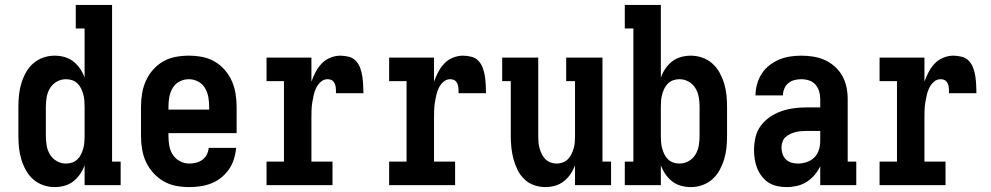

<svg xmlns="http://www.w3.org/2000/svg" viewBox="-20 -755 4040 783"><path d="M203 8Q179 8 156 0Q133 -8 115 -24Q97 -40 85.5 -61Q74 -82 67 -105Q60 -128 57.5 -152Q55 -176 55 -200V-320Q55 -344 57.5 -368Q60 -392 67 -415Q74 -438 85.5 -459Q97 -480 115 -496Q133 -512 156 -520Q179 -528 203 -528Q223 -528 243 -522.5Q263 -517 279 -504.5Q295 -492 306.5 -475Q318 -458 325 -439V-639H289V-735H437V-96H472V0H325V-81Q318 -62 306.5 -45Q295 -28 279 -15.5Q263 -3 243 2.5Q223 8 203 8ZM249 -88Q262 -88 274 -92Q286 -96 295.5 -105Q305 -114 310.5 -125.5Q316 -137 319.5 -149.5Q323 -162 324 -174.5Q325 -187 325 -200V-320Q325 -333 324 -345.5Q323 -358 319.5 -370.5Q316 -383 310.5 -394.5Q305 -406 295.5 -415Q286 -424 274 -428Q262 -432 249 -432Q229 -432 211.5 -422Q194 -412 184 -395.5Q174 -379 170.5 -359.5Q167 -340 167 -320V-200Q167 -180 170.5 -160.5Q174 -141 184 -124.5Q194 -108 211.5 -98Q229 -88 249 -88Z M752 8Q725 8 698 3Q671 -2 647.5 -15.5Q624 -29 605.5 -49.5Q587 -70 575.5 -94.5Q564 -119 559.5 -146Q555 -173 555 -200V-320Q555 -347 559.5 -374Q564 -401 575 -425.5Q586 -450 604 -470.5Q622 -491 645.5 -504.5Q669 -518 696 -523Q723 -528 750 -528Q777 -528 804 -523Q831 -518 854.5 -504.5Q878 -491 896 -470.5Q914 -450 925 -425.5Q936 -401 940.5 -374Q945 -347 945 -320V-212H667V-200Q667 -180 670.5 -160Q674 -140 685 -123.5Q696 -107 714 -97.5Q732 -88 752 -88Q766 -88 780 -91.5Q794 -95 805.5 -103.5Q817 -112 823.5 -125Q830 -138 831 -152H943Q941 -129 934 -106.5Q927 -84 914 -65Q901 -46 882.5 -31Q864 -16 842.5 -7.5Q821 1 798 4.5Q775 8 752 8ZM667 -308H833V-320Q833 -340 829.5 -359.5Q826 -379 816 -396Q806 -413 788 -422.5Q770 -432 750 -432Q730 -432 712 -422.5Q694 -413 684 -396Q674 -379 670.5 -359.5Q667 -340 667 -320Z M1067 0V-96H1138V-424H1067V-520H1250V-422Q1257 -442 1267 -461Q1277 -480 1291.5 -495.5Q1306 -511 1326.5 -519.5Q1347 -528 1368 -528Q1385 -528 1402.5 -523.5Q1420 -519 1431.5 -506.5Q1443 -494 1449 -477.5Q1455 -461 1457.5 -444Q1460 -427 1461 -409.5Q1462 -392 1462 -375H1350Q1350 -381 1350 -387.5Q1350 -394 1349 -400.5Q1348 -407 1345.5 -413Q1343 -419 1339 -423.5Q1335 -428 1328.5 -430Q1322 -432 1316 -432Q1300 -432 1288 -421Q1276 -410 1269.5 -396.5Q1263 -383 1259.5 -368Q1256 -353 1253.5 -337.5Q1251 -322 1250.5 -306.5Q1250 -291 1250 -276V-96H1336V0Z M1567 0V-96H1638V-424H1567V-520H1750V-422Q1757 -442 1767 -461Q1777 -480 1791.5 -495.5Q1806 -511 1826.5 -519.5Q1847 -528 1868 -528Q1885 -528 1902.5 -523.5Q1920 -519 1931.5 -506.5Q1943 -494 1949 -477.5Q1955 -461 1957.5 -444Q1960 -427 1961 -409.5Q1962 -392 1962 -375H1850Q1850 -381 1850 -387.5Q1850 -394 1849 -400.5Q1848 -407 1845.5 -413Q1843 -419 1839 -423.5Q1835 -428 1828.5 -430Q1822 -432 1816 -432Q1800 -432 1788 -421Q1776 -410 1769.5 -396.5Q1763 -383 1759.5 -368Q1756 -353 1753.5 -337.5Q1751 -322 1750.5 -306.5Q1750 -291 1750 -276V-96H1836V0Z M2204 8Q2180 8 2157.5 0Q2135 -8 2118 -24.5Q2101 -41 2090.5 -62.5Q2080 -84 2074 -106.5Q2068 -129 2065.5 -152.5Q2063 -176 2063 -200V-424H2028V-520H2175V-200Q2175 -187 2176 -174.5Q2177 -162 2180.5 -150Q2184 -138 2189.5 -126.5Q2195 -115 2204 -106Q2213 -97 2225 -92.5Q2237 -88 2250 -88Q2263 -88 2275 -92.5Q2287 -97 2296 -106Q2305 -115 2310.5 -126.5Q2316 -138 2319.5 -150Q2323 -162 2324 -174.5Q2325 -187 2325 -200V-424H2289V-520H2437V-96H2472V0H2325V-81Q2318 -62 2306.5 -45Q2295 -28 2279 -15.5Q2263 -3 2243.5 2.5Q2224 8 2204 8Z M2797 8Q2777 8 2757 2.5Q2737 -3 2721 -15.5Q2705 -28 2693.5 -45Q2682 -62 2675 -81V0H2528V-96H2563V-639H2528V-735H2675V-439Q2682 -458 2693.5 -475Q2705 -492 2721 -504.5Q2737 -517 2757 -522.5Q2777 -528 2797 -528Q2821 -528 2844 -520Q2867 -512 2885 -496Q2903 -480 2914.5 -459Q2926 -438 2933 -415Q2940 -392 2942.5 -368Q2945 -344 2945 -320V-200Q2945 -176 2942.5 -152Q2940 -128 2933 -105Q2926 -82 2914.5 -61Q2903 -40 2885 -24Q2867 -8 2844 0Q2821 8 2797 8ZM2751 -88Q2771 -88 2788.5 -98Q2806 -108 2816 -124.5Q2826 -141 2829.5 -160.5Q2833 -180 2833 -200V-320Q2833 -340 2829.5 -359.5Q2826 -379 2816 -395.5Q2806 -412 2788.5 -422Q2771 -432 2751 -432Q2738 -432 2726 -428Q2714 -424 2704.5 -415Q2695 -406 2689.5 -394.5Q2684 -383 2680.5 -370.5Q2677 -358 2676 -345.5Q2675 -333 2675 -320V-200Q2675 -187 2676 -174.5Q2677 -162 2680.5 -149.5Q2684 -137 2689.5 -125.5Q2695 -114 2704.5 -105Q2714 -96 2726 -92Q2738 -88 2751 -88Z M3188 8Q3169 8 3150 4Q3131 0 3115 -10Q3099 -20 3087 -35.5Q3075 -51 3068 -68.5Q3061 -86 3058 -105Q3055 -124 3055 -143Q3055 -169 3061 -195Q3067 -221 3082.5 -242Q3098 -263 3120 -278Q3142 -293 3166.5 -301.5Q3191 -310 3217 -313.5Q3243 -317 3269 -317H3325V-351Q3325 -367 3320.5 -382.5Q3316 -398 3305.5 -410Q3295 -422 3279.5 -427Q3264 -432 3248 -432Q3234 -432 3220 -428.5Q3206 -425 3195 -416Q3184 -407 3178.5 -393.5Q3173 -380 3173 -366H3061Q3061 -389 3067.5 -412Q3074 -435 3086.5 -454.5Q3099 -474 3117.5 -488.5Q3136 -503 3157.5 -512Q3179 -521 3202 -524.5Q3225 -528 3248 -528Q3273 -528 3297.5 -524Q3322 -520 3344 -510Q3366 -500 3384.5 -483.5Q3403 -467 3415 -445.5Q3427 -424 3432 -400Q3437 -376 3437 -351V-96H3472V0H3325V-77Q3316 -58 3302 -41.5Q3288 -25 3270 -13.5Q3252 -2 3230.5 3Q3209 8 3188 8ZM3234 -88Q3252 -88 3270 -94Q3288 -100 3301 -113Q3314 -126 3319.5 -144Q3325 -162 3325 -180V-221H3269Q3257 -221 3245.5 -220Q3234 -219 3223 -216Q3212 -213 3201.5 -208Q3191 -203 3183 -195.5Q3175 -188 3171 -176.5Q3167 -165 3167 -154Q3167 -141 3171 -128Q3175 -115 3184.5 -105.5Q3194 -96 3207 -92Q3220 -88 3234 -88Z M3567 0V-96H3638V-424H3567V-520H3750V-422Q3757 -442 3767 -461Q3777 -480 3791.5 -495.5Q3806 -511 3826.5 -519.5Q3847 -528 3868 -528Q3885 -528 3902.5 -523.5Q3920 -519 3931.5 -506.5Q3943 -494 3949 -477.5Q3955 -461 3957.5 -444Q3960 -427 3961 -409.5Q3962 -392 3962 -375H3850Q3850 -381 3850 -387.5Q3850 -394 3849 -400.5Q3848 -407 3845.5 -413Q3843 -419 3839 -423.5Q3835 -428 3828.5 -430Q3822 -432 3816 -432Q3800 -432 3788 -421Q3776 -410 3769.5 -396.5Q3763 -383 3759.5 -368Q3756 -353 3753.5 -337.5Q3751 -322 3750.5 -306.5Q3750 -291 3750 -276V-96H3836V0Z"/></svg>

Font: Iosevka Gothic
Style: Bold
Weight: 700
Monospace: yes
Designer: Belleve Invis
Foundry: Belleve Invis
Version: Version 15.5.1; ttfautohint (v1.8.4)